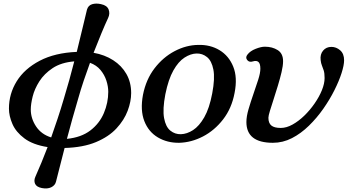

<svg xmlns="http://www.w3.org/2000/svg" viewBox="-20 -786 1973 1073"><path d="M214 265Q184 259 176 241Q168 223 178 201Q212 125 246 36Q164 23 116.5 -12.5Q69 -48 49.5 -93Q30 -138 30 -179Q30 -262 73.5 -332Q117 -402 202 -446.5Q287 -491 409 -496Q430 -581 445.5 -646.5Q461 -712 466 -732Q473 -756 495 -762.5Q517 -769 544 -763Q578 -756 587 -733Q596 -710 584 -685Q568 -651 547 -600.5Q526 -550 503 -491Q565 -480 612.5 -449.5Q660 -419 686.5 -372.5Q713 -326 713 -266Q713 -219 693.5 -167Q674 -115 631 -68.5Q588 -22 516.5 8Q445 38 341 41Q326 100 313.5 148.5Q301 197 293 229Q288 250 266.5 260.5Q245 271 214 265ZM266 -18Q284 -69 302 -123Q320 -177 337 -235Q352 -285 367 -338Q382 -391 395 -443Q322 -437 274.5 -405.5Q227 -374 200 -331.5Q173 -289 162.5 -246.5Q152 -204 152 -174Q152 -124 181.5 -79.5Q211 -35 266 -18ZM354 -10Q434 -18 485 -57Q536 -96 560.5 -154Q585 -212 585 -273Q585 -303 574.5 -335.5Q564 -368 541.5 -395Q519 -422 483 -435Q465 -386 448 -335.5Q431 -285 417 -235Q400 -178 384 -120.5Q368 -63 354 -10Z M982 12Q915 13 862.5 -18Q810 -49 786.5 -109.5Q763 -170 779 -256Q796 -342 843.5 -404Q891 -466 955.5 -500Q1020 -534 1087 -535Q1155 -537 1207 -505.5Q1259 -474 1283.5 -413.5Q1308 -353 1291 -267Q1275 -181 1227 -119Q1179 -57 1114.5 -23.5Q1050 10 982 12ZM991 -36Q1025 -37 1059 -59Q1093 -81 1121.5 -130.5Q1150 -180 1166 -264Q1182 -348 1172.5 -397Q1163 -446 1137 -467Q1111 -488 1078 -487Q1045 -486 1011 -464Q977 -442 949 -392.5Q921 -343 904 -259Q888 -175 897 -126Q906 -77 932 -56Q958 -35 991 -36Z M1505 12Q1357 12 1357 -104Q1357 -135 1369 -176Q1381 -217 1396 -260Q1411 -303 1423 -340.5Q1435 -378 1435 -402Q1435 -431 1424 -440Q1413 -449 1394 -443Q1373 -436 1361.5 -450.5Q1350 -465 1363 -481Q1378 -501 1408.5 -513Q1439 -525 1460 -525Q1502 -525 1532 -506Q1562 -487 1562 -444Q1562 -419 1553.5 -383Q1545 -347 1533 -307.5Q1521 -268 1509 -231Q1497 -194 1488.5 -166.5Q1480 -139 1480 -128Q1480 -98 1496.5 -84.5Q1513 -71 1549 -71Q1581 -71 1615 -90Q1649 -109 1680.5 -139.5Q1712 -170 1738 -207.5Q1764 -245 1779 -282Q1794 -319 1794 -350Q1794 -377 1789 -392.5Q1784 -408 1779 -420Q1774 -432 1772 -450Q1768 -482 1785.5 -503Q1803 -524 1832 -524Q1859 -524 1881 -505Q1903 -486 1903 -449Q1903 -422 1889 -378Q1875 -334 1849 -282Q1823 -230 1787 -178.5Q1751 -127 1706.5 -83.5Q1662 -40 1611.5 -14Q1561 12 1505 12Z"/></svg>

Font: Zen Antique
Style: Regular
Weight: 400
Designer: Yoshimichi Ohira
Foundry: Positype
Version: Version 1.001